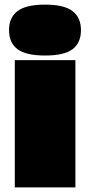

<svg xmlns="http://www.w3.org/2000/svg" viewBox="-20 -810 390 830"><path d="M175 -570Q92 -570 55.5 -597.5Q19 -625 19 -680Q19 -734 55.5 -762Q92 -790 175 -790Q257 -790 293.5 -762Q330 -734 330 -680Q330 -625 294 -597.5Q258 -570 175 -570ZM44 0V-550H306V0Z"/></svg>

Font: Georama Extended Black
Style: Regular
Weight: 900
Width: 7
Designer: Jean-Baptiste Levee
Foundry: Production Type
Version: Version 1.000